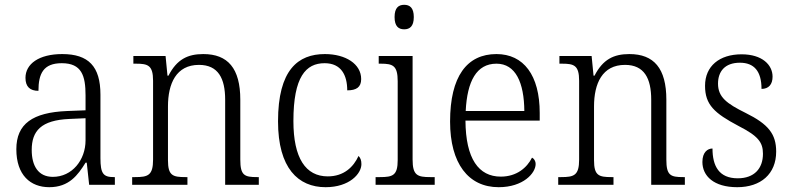

<svg xmlns="http://www.w3.org/2000/svg" viewBox="-20 -769 3293 799"><path d="M185 10C267 10 304 -40 336 -92H341L351 0H458V-32H454C410 -32 398 -46 398 -111V-375C398 -493 348 -544 239 -544C142 -544 86 -503 86 -445C86 -408 105 -391 140 -391C140 -462 160 -506 237 -506C320 -506 336 -454 336 -372V-310L259 -307C116 -301 48 -254 48 -148C48 -40 107 10 185 10ZM200 -33C139 -33 112 -79 112 -145C112 -224 151 -269 269 -274L336 -277V-185C336 -103 280 -33 200 -33Z M530 0H760V-32H752C699 -32 679 -38 679 -102V-326C679 -421 713 -499 808 -499C888 -499 917 -443 917 -354V0H1057V-32H1050C997 -32 980 -39 980 -105V-354C980 -485 928 -544 826 -544C761 -544 716 -522 681 -454H677L669 -536H535V-504H546C596 -504 617 -497 617 -433V-105C617 -39 596 -32 542 -32H530Z M1335 10C1434 10 1484 -46 1484 -86C1484 -102 1480 -112 1472 -120C1451 -74 1411 -35 1344 -35C1252 -35 1201 -111 1201 -265C1201 -450 1253 -506 1331 -506C1400 -506 1425 -456 1425 -393C1463 -393 1483 -406 1483 -440C1483 -503 1418 -544 1332 -544C1220 -544 1137 -478 1137 -264C1137 -69 1221 10 1335 10Z M1662 -647C1685 -647 1702 -659 1702 -698C1702 -737 1685 -749 1662 -749C1639 -749 1622 -737 1622 -698C1622 -659 1639 -647 1662 -647ZM1543 0H1789V-32H1771C1717 -32 1697 -39 1697 -105V-536H1556V-504H1565C1615 -504 1635 -496 1635 -431V-103C1635 -39 1615 -32 1561 -32H1543Z M2055 10C2158 10 2209 -49 2209 -86C2209 -100 2202 -109 2194 -113C2173 -71 2130 -34 2064 -34C1972 -34 1918 -108 1917 -267H2226V-299C2226 -456 2159 -544 2046 -544C1923 -544 1853 -451 1853 -263C1853 -89 1929 10 2055 10ZM2162 -307H1918C1924 -431 1963 -504 2046 -504C2126 -504 2161 -425 2162 -307Z M2303 0H2533V-32H2525C2472 -32 2452 -38 2452 -102V-326C2452 -421 2486 -499 2581 -499C2661 -499 2690 -443 2690 -354V0H2830V-32H2823C2770 -32 2753 -39 2753 -105V-354C2753 -485 2701 -544 2599 -544C2534 -544 2489 -522 2454 -454H2450L2442 -536H2308V-504H2319C2369 -504 2390 -497 2390 -433V-105C2390 -39 2369 -32 2315 -32H2303Z M3048 10C3146 10 3210 -45 3210 -138C3210 -211 3178 -252 3083 -299C3004 -338 2968 -365 2968 -421C2968 -471 2996 -508 3059 -508C3118 -508 3149 -473 3149 -399C3179 -399 3195 -418 3195 -450C3195 -499 3152 -543 3066 -543C2974 -543 2914 -494 2914 -412C2914 -333 2953 -298 3053 -245C3135 -203 3155 -177 3155 -129C3155 -68 3119 -27 3050 -27C2972 -27 2945 -78 2945 -151C2925 -151 2903 -136 2903 -95C2903 -37 2950 10 3048 10Z"/></svg>

Font: Noto Serif Georgian SemiCondensed Light
Style: Regular
Weight: 300
Width: 4
Designer: Monotype Design Team, Akaki Razmadze
Foundry: Google LLC
Version: Version 2.003